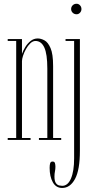

<svg xmlns="http://www.w3.org/2000/svg" viewBox="-20 -726 478 996"><path d="M20 0V-10H64V-513.5H20V-523.5H94V-446.5Q100 -464 111.5 -482.5Q123 -501 139.2 -513.8Q155.5 -526.5 175.5 -526.5Q192 -526.5 210.5 -516.8Q229 -507 242.2 -476.5Q255.5 -446 255.5 -383.5V-10H297.5V0H182V-10H225.5V-370Q225.5 -446 209.8 -479.8Q194 -513.5 164 -513.5Q150 -513.5 137.2 -501.2Q124.5 -489 114.8 -471.5Q105 -454 99.5 -436.8Q94 -419.5 94 -409V-10H138.5V0ZM377.5 -652Q365 -652 357 -660Q349 -668 349 -679Q349 -690.5 357 -698.5Q365 -706.5 377.5 -706.5Q387.5 -706.5 395 -698.5Q402.5 -690.5 402.5 -679Q402.5 -668 395 -660Q387.5 -652 377.5 -652ZM302.5 249Q270.5 249 254 219.5Q237.5 190 237.5 144.5Q237.5 129.5 240.2 120.8Q243 112 252.5 112Q262.5 112 265 120Q267.5 128 267.5 139Q267.5 151.5 265 163.2Q262.5 175 262.5 190Q262.5 213.5 270 223.8Q277.5 234 287 236Q296.5 238 302.5 238Q332 238 348.2 200Q364.5 162 364.5 95.5V-513.5H320V-523.5H394.5V55.5Q394.5 155.5 369.2 202.2Q344 249 302.5 249Z"/></svg>

Font: Imbue 100pt Thin
Style: Regular
Weight: 100
Designer: Tyler Finck
Foundry: Etcetera Type Company
Version: Version 1.102; ttfautohint (v1.8.3)